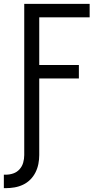

<svg xmlns="http://www.w3.org/2000/svg" viewBox="-30 -755 550 998"><path d="M-10 223V153H0Q20 153 39 146.5Q58 140 71.5 125Q85 110 90.5 90.5Q96 71 96 51V-735H436V-665H174V-417H380V-347H174V51Q174 74 169.5 97Q165 120 154.5 141Q144 162 127.5 178.5Q111 195 90 205Q69 215 46 219Q23 223 0 223Z"/></svg>

Font: Iosevka SS18
Style: Regular
Weight: 400
Monospace: yes
Designer: Belleve Invis
Foundry: Belleve Invis
Version: Version 25.1.1; ttfautohint (v1.8.4)